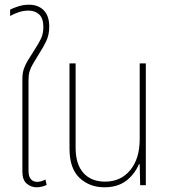

<svg xmlns="http://www.w3.org/2000/svg" viewBox="-20 -786 720 815"><path d="M135 9Q112 9 93.5 -6.5Q75 -22 75 -57V-450Q75 -475 81 -493Q87 -511 98 -529Q109 -547 125 -572Q144 -601 154 -622Q164 -643 164 -671Q164 -708 146.5 -724.5Q129 -741 101 -741Q79 -741 57.5 -733.5Q36 -726 23 -718V-745Q33 -751 56 -758.5Q79 -766 103 -766Q142 -766 165.5 -742.5Q189 -719 189 -673Q189 -639 177 -613Q165 -587 146 -558Q130 -532 120 -515Q110 -498 105.5 -483Q101 -468 101 -447V-62Q101 -37 111 -25.5Q121 -14 138 -14Q147 -14 156.5 -17Q166 -20 173 -24L178 -1Q168 4 156.5 6.5Q145 9 135 9Z M423 9Q360 9 317.5 -31Q275 -71 275 -156V-517H301V-159Q301 -89 334 -52Q367 -15 426 -15Q493 -15 533 -64Q573 -113 573 -195V-517H599V0H575L573 -89H570Q550 -44 514 -17.5Q478 9 423 9Z"/></svg>

Font: Noto Sans Thai UI Cond Thin
Style: Regular
Weight: 100
Width: 3
Designer: Monotype Design Team
Foundry: Monotype Imaging Inc.
Version: Version 2.000